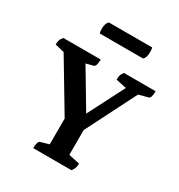

<svg xmlns="http://www.w3.org/2000/svg" viewBox="-197 -982 1038 1114"><g transform="rotate(30 322.0 -425.5)"><path d="M191 0Q191 -45 207 -51L263 -67V-240L65 -571L3 -586Q3 -603 7 -615.5Q11 -628 23 -641H273Q273 -595 257 -590L208 -577L357 -327L482 -571L411 -586Q411 -603 414.5 -615.5Q418 -628 429 -641H641Q641 -595 625 -590L562 -573L392 -237V-71L466 -55Q466 -38 462 -26Q458 -14 447 0ZM483 -769H193Q189 -778 189 -798Q189 -836 206 -851H497Q498 -846 499 -838Q500 -830 500 -821Q500 -784 483 -769Z"/></g></svg>

Font: Petrona
Style: Bold
Weight: 700
Designer: Ringo R. Seeber
Foundry: Ringo R. Seeber
Version: Version 2.001; ttfautohint (v1.8.3)